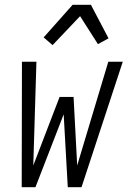

<svg xmlns="http://www.w3.org/2000/svg" viewBox="-20 -776 540 796"><path d="M70 0 71 -520H131L118 -90L227 -374H285L300 -90L429 -520H489L318 0H261L244 -302L127 0ZM198 -589 161 -621 281 -756H357L430 -617L386 -593L312 -709Z"/></svg>

Font: Iosevka Light Oblique
Style: Regular
Weight: 300
Italic angle: -9°
Monospace: yes
Designer: Belleve Invis
Foundry: Belleve Invis
Version: Version 32.5.0; ttfautohint (v1.8.4)